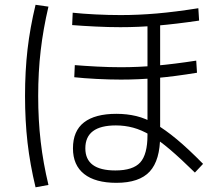

<svg xmlns="http://www.w3.org/2000/svg" viewBox="-20 -788 920 810"><path d="M287.8 -162.2Q287.8 -235.6 334.4 -271.7Q381.1 -307.8 471.1 -307.8Q515.6 -307.8 555 -298.3Q594.4 -288.9 635.6 -265Q676.7 -241.1 725.6 -200.6Q774.4 -160 836.7 -96.7L802.2 -60Q743.3 -117.8 697.8 -156.7Q652.2 -195.6 614.4 -217.8Q576.7 -240 541.7 -249.4Q506.7 -258.9 468.9 -258.9Q340 -258.9 340 -162.2Q340 -68.9 466.7 -68.9Q541.1 -68.9 571.7 -102.8Q602.2 -136.7 602.2 -217.8V-706.7H655.6V-215.6Q655.6 -112.2 611.7 -64.4Q567.8 -16.7 471.1 -16.7Q382.2 -16.7 335 -53.9Q287.8 -91.1 287.8 -162.2ZM284.4 -682.2 286.7 -734.4Q326.7 -730 382.2 -727.2Q437.8 -724.4 488.9 -724.4Q563.3 -724.4 641.1 -731.1Q718.9 -737.8 816.7 -753.3L820 -701.1Q722.2 -686.7 643.3 -680Q564.4 -673.3 487.8 -673.3Q437.8 -673.3 381.7 -676.1Q325.6 -678.9 284.4 -682.2ZM293.3 -462.2 295.6 -513.3Q335.6 -510 388.3 -507.2Q441.1 -504.4 490 -504.4Q563.3 -504.4 638.9 -511.1Q714.4 -517.8 807.8 -532.2L811.1 -481.1Q716.7 -465.6 640.6 -458.9Q564.4 -452.2 490 -452.2Q442.2 -452.2 387.8 -455Q333.3 -457.8 293.3 -462.2ZM130 2.2Q106.7 -94.4 96.1 -186.7Q85.6 -278.9 85.6 -383.3Q85.6 -487.8 96.1 -579.4Q106.7 -671.1 130 -767.8L184.4 -760Q162.2 -665.6 151.7 -575Q141.1 -484.4 141.1 -383.3Q141.1 -281.1 151.7 -190.6Q162.2 -100 184.4 -7.8Z"/></svg>

Font: Paperlogy 3 Light
Style: Regular
Weight: 300
Designer: redesigned by Lee Juim, glyphs from Gmarket Sans & Montserrat
Foundry: PT&
Version: Version 1.001